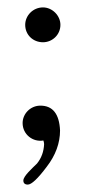

<svg xmlns="http://www.w3.org/2000/svg" viewBox="-20 -376 242 518"><path d="M143 -309C143 -334 121 -356 96 -356C69 -356 48 -334 48 -309C48 -282 69 -262 96 -262C121 -262 143 -282 143 -309ZM97 3C98 6 99 9 99 13C98 33 92 50 80 65C67 78 43 99 43 111C43 118 47 122 55 122C65 122 82 106 106 74C130 43 142 10 142 -24C140 -69 122 -91 89 -91C62 -91 41 -69 41 -44C41 -13 69 8 97 3Z"/></svg>

Font: GFS Philostratos
Style: Regular
Weight: 400
Designer: George D. Matthiopoulos
Foundry: George D. Matthiopoulos
Version: Version 1.000